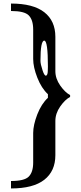

<svg xmlns="http://www.w3.org/2000/svg" viewBox="-20 -812 455 1082"><path d="M250 -437.5Q250 -583 229.5 -583Q208 -583 208 -468.8Q208 -451.2 219.7 -416Q229.5 -385.7 238.3 -385.7Q243.2 -385.7 246.1 -392.6Q249 -400.4 249 -408.2Q249 -410.2 249.5 -419.9Q250 -429.7 250 -437.5ZM375 -265.6ZM42 -792Q167 -792 229.5 -743.2Q292 -694.3 292 -604.5V-411.1Q292 -369.1 319.3 -330.1Q346.7 -291 375 -276.4V-265.6Q346.7 -251 319.3 -211.9Q292 -172.9 292 -129.9V62.5Q292 152.3 229.5 201.2Q167 250 42 250V208Q117.2 208 141.6 183.6Q167 158.2 167 104.5V-62.5Q167 -107.4 190.4 -168Q213.9 -227.5 250 -260.7V-281.2Q213.9 -314.5 190.4 -374Q167 -433.6 167 -479.5V-645.5Q167 -700.2 141.6 -725.6Q117.2 -750 42 -750ZM292 -129.9ZM375 -276.4ZM292 -411.1Z"/></svg>

Font: okolaksMetalik
Style: bold
Weight: 700
Width: 7
Version: Version 0.6